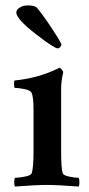

<svg xmlns="http://www.w3.org/2000/svg" viewBox="-20 -683 327 707"><path d="M40 -637.7Q40 -641.6 43.5 -647Q46.9 -652.3 57.1 -657.7Q67.4 -663.1 83 -663.1Q107.4 -663.1 116.2 -654.3Q132.8 -634.8 154.8 -602.5Q176.8 -570.3 191.4 -546.4Q206.1 -522.5 206.1 -519.5Q206.1 -514.6 201.7 -509.8Q197.3 -504.9 192.4 -504.9Q179.7 -504.9 109.9 -559.1Q40 -613.3 40 -637.7ZM205.1 -309.6V-127Q205.1 -62.5 210.9 -44.9Q213.9 -37.1 234.9 -32.7Q255.9 -28.3 269.5 -28.3Q272.5 -23.4 272.5 -11.7Q272.5 0 269.5 3.9Q191.4 -2 153.3 -2Q113.3 -2 35.2 3.9Q32.2 -1 32.2 -12.2Q32.2 -23.4 35.2 -28.3Q49.8 -28.3 71.8 -32.7Q93.8 -37.1 96.7 -44.9Q103.5 -65.4 103.5 -127V-275.4Q103.5 -325.2 96.7 -340.8Q91.8 -350.6 69.8 -355Q47.9 -359.4 34.2 -359.4Q32.2 -361.3 31.7 -373Q31.2 -384.8 34.2 -386.7Q124 -395.5 199.2 -433.6Q203.1 -432.6 208 -426.3Q212.9 -419.9 212.9 -417Q205.1 -385.7 205.1 -356.4Z"/></svg>

Font: Crimson
Style: Semibold
Weight: 600
Version: Version 0.8